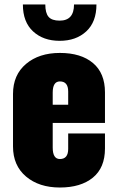

<svg xmlns="http://www.w3.org/2000/svg" viewBox="-20 -825 524 856"><path d="M82 -805H182Q182 -767 196.5 -750Q211 -733 246 -733Q310 -733 310 -805H410Q410 -727 364.5 -685Q319 -643 246 -643Q173 -643 127.5 -685Q82 -727 82 -805ZM38 -172V-406Q38 -491 96 -540Q154 -589 247 -589Q341 -589 394.5 -544Q448 -499 448 -413V-277H215V-167Q215 -116 247 -116Q284 -116 284 -161V-230H448V-163Q448 -77 394 -33Q340 11 247 11Q154 11 96 -38Q38 -87 38 -172ZM215 -358H284V-417Q284 -462 247 -462Q215 -462 215 -412Z"/></svg>

Font: Oswald Heavy
Style: Regular
Weight: 400
Designer: Vernon Adams
Foundry: Vernon Adams
Version: Version 4.101